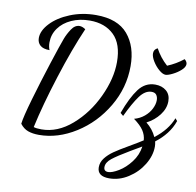

<svg xmlns="http://www.w3.org/2000/svg" viewBox="-102 -825 1239 1211"><g transform="rotate(10 517.5 -220.0)"><path d="M70 37Q75 -7 109.5 -126Q144 -245 184.5 -370Q225 -495 241 -537Q253 -569 274.5 -601.5Q296 -634 326 -634Q343 -634 364 -620Q304 -483 243.5 -293Q183 -103 151 44Q168 50 201 50Q304 50 395.5 -29.5Q487 -109 542 -226.5Q597 -344 597 -450Q597 -566 539 -622.5Q481 -679 384 -679Q319 -679 267 -655.5Q215 -632 185.5 -591Q156 -550 156 -499Q156 -472 165 -451Q124 -451 104.5 -468.5Q85 -486 85 -515Q85 -562 130 -610Q175 -658 251.5 -689Q328 -720 417 -720Q555 -720 620.5 -643Q686 -566 686 -440Q686 -301 614 -179.5Q542 -58 427 14.5Q312 87 191 87Q151 87 121.5 76.5Q92 66 70 37ZM599 222Q599 190 620 163Q641 136 672.5 114Q704 92 763 58Q815 28 849 6Q847 -27 828 -56Q809 -85 765 -117Q802 -127 829.5 -150Q857 -173 871.5 -202Q886 -231 886 -257Q886 -277 876.5 -290.5Q867 -304 845 -304Q804 -304 769.5 -257Q735 -210 694 -123L675 -139Q713 -243 754.5 -298Q796 -353 860 -353Q903 -353 931 -329.5Q959 -306 959 -263Q959 -217 927 -175Q895 -133 846 -108Q889 -74 911 -26Q992 -88 1022 -166L1035 -150Q1020 -106 990.5 -68Q961 -30 921 0Q925 18 925 33Q925 91 890 148.5Q855 206 797 243Q739 280 675 280Q599 280 599 222ZM847 46 777 87Q701 132 667.5 158.5Q634 185 634 215Q634 229 641.5 235.5Q649 242 661 242Q687 242 728.5 217Q770 192 804.5 147Q839 102 847 46ZM811 -545Q811 -570 835 -581Q865 -525 912 -483Q968 -506 1014 -543Q1021 -538 1026 -530Q1031 -522 1031 -514Q1031 -495 1008.5 -474.5Q986 -454 956.5 -439.5Q927 -425 912 -425Q894 -425 870 -445.5Q846 -466 828.5 -494.5Q811 -523 811 -545Z"/></g></svg>

Font: Dancing Script
Style: Bold
Weight: 700
Designer: Pablo Impallari
Foundry: Pablo Impallari
Version: Version 2.000